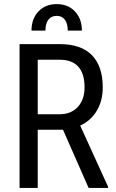

<svg xmlns="http://www.w3.org/2000/svg" viewBox="-20 -929 571 949"><path d="M291.5 -287.6 418 0H514.2V-5.9L376.5 -308.1C411.9 -324.7 439.4 -349.4 458.7 -382.1C478.1 -414.8 487.8 -453.1 487.8 -497.1C487.8 -567.1 469.9 -620.2 434.1 -656.5C398.3 -692.8 345.5 -710.9 275.9 -710.9H76.7V0H166.5V-287.6ZM166.5 -364.3V-633.8H273.9C356.6 -633.8 397.9 -588.2 397.9 -497.1C397.9 -456.7 386.8 -424.5 364.5 -400.4C342.2 -376.3 312.3 -364.3 274.9 -364.3ZM314.9 -777.8H384.8C384.8 -816.6 373.4 -848.1 350.6 -872.3C327.8 -896.6 297.7 -908.7 260.3 -908.7C222.8 -908.7 192.7 -896.6 169.9 -872.3C147.1 -848.1 135.7 -816.6 135.7 -777.8H204.6C204.6 -800.9 209.4 -818.8 219 -831.5C228.6 -844.2 242.4 -850.6 260.3 -850.6C277.8 -850.6 291.3 -844.2 300.8 -831.3C310.2 -818.4 314.9 -800.6 314.9 -777.8Z"/></svg>

Font: Roboto Condensed
Style: Regular
Weight: 400
Designer: Google
Version: Version 2.134; 2016